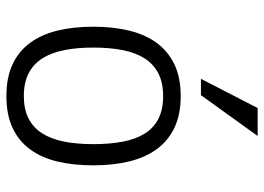

<svg xmlns="http://www.w3.org/2000/svg" viewBox="-132 -674 821 597"><g transform="rotate(90 278.5 -375.5)"><path d="M494.1 -254.9Q494.1 -193.8 482.4 -144.3Q470.7 -94.7 444.8 -59.1Q418.9 -23.4 377.9 -4.2Q336.9 15.1 278.8 15.1Q220.7 15.1 179.7 -4.2Q138.7 -23.4 112.8 -59.1Q86.9 -94.7 75 -144.3Q63 -193.8 63 -254.9Q63 -314.5 74.7 -364.5Q86.4 -414.6 112.3 -450.7Q138.2 -486.8 179.2 -506.8Q220.2 -526.9 278.8 -526.9Q335.9 -526.9 376.7 -507.6Q417.5 -488.3 443.6 -452.6Q469.7 -417 481.9 -366.9Q494.1 -316.9 494.1 -254.9ZM428.2 -254.9Q428.2 -306.6 420.4 -347.2Q412.6 -387.7 395 -415.5Q377.4 -443.4 348.9 -457.8Q320.3 -472.2 278.8 -472.2Q236.8 -472.2 208 -457.3Q179.2 -442.4 161.4 -414.3Q143.6 -386.2 135.7 -345.9Q127.9 -305.7 127.9 -254.9Q127.9 -204.1 136 -164.1Q144 -124 161.9 -96.2Q179.7 -68.4 208.5 -53.7Q237.3 -39.1 278.8 -39.1Q319.3 -39.1 347.9 -53.5Q376.5 -67.9 394.3 -95.7Q412.1 -123.5 420.2 -163.6Q428.2 -203.6 428.2 -254.9ZM275.9 -589.8H225.1L315.9 -766.1H402.8Z"/></g></svg>

Font: Clear Sans Light
Style: Regular
Weight: 300
Foundry: Intel Corporation
Version: Version 1.00